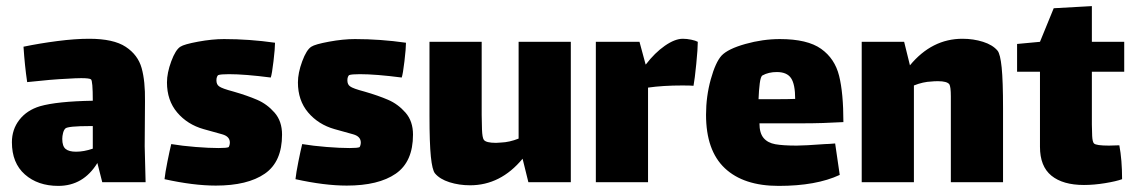

<svg xmlns="http://www.w3.org/2000/svg" viewBox="-20 -597 3713 629"><path d="M315 0 299 -63Q253 12 171 12Q104 12 61.5 -25.5Q19 -63 19 -131Q19 -173 43.5 -204.5Q68 -236 111 -249Q167 -265 284 -267Q284 -333 278 -337Q273 -341 246 -341Q229 -341 199 -339Q151 -337 69 -328Q61 -382 57 -444Q110 -455 168 -462.5Q226 -470 272 -470Q352 -470 392 -443.5Q432 -417 444 -374Q456 -331 455 -265L454 -118L457 0ZM284 -110V-184H276Q202 -184 194 -176Q189 -171 186.5 -161Q184 -151 184 -142Q184 -118 195 -109Q206 -100 229 -100Q255 -100 284 -110Z M687 11Q614 11 519 -10Q521 -30 528.5 -67.5Q536 -105 541 -125Q577 -119 621 -115.5Q665 -112 696 -112Q723 -112 729 -115Q730 -116 731.5 -120.5Q733 -125 733 -130Q733 -150 708 -157Q700 -159 647 -174Q594 -189 560.5 -228.5Q527 -268 527 -327Q527 -358 541 -396Q555 -434 571 -444Q583 -452 629 -460.5Q675 -469 714 -469Q797 -469 881 -457Q881 -439 876 -396.5Q871 -354 867 -343Q782 -354 730 -354Q703 -354 695 -351Q693 -350 691 -345.5Q689 -341 689 -334Q689 -320 698 -314Q707 -307 745 -297Q790 -284 822.5 -270Q855 -256 879.5 -228Q904 -200 904 -156Q904 -67 847.5 -28Q791 11 687 11Z M1116 11Q1043 11 948 -10Q950 -30 957.5 -67.5Q965 -105 970 -125Q1006 -119 1050 -115.5Q1094 -112 1125 -112Q1152 -112 1158 -115Q1159 -116 1160.5 -120.5Q1162 -125 1162 -130Q1162 -150 1137 -157Q1129 -159 1076 -174Q1023 -189 989.5 -228.5Q956 -268 956 -327Q956 -358 970 -396Q984 -434 1000 -444Q1012 -452 1058 -460.5Q1104 -469 1143 -469Q1226 -469 1310 -457Q1310 -439 1305 -396.5Q1300 -354 1296 -343Q1211 -354 1159 -354Q1132 -354 1124 -351Q1122 -350 1120 -345.5Q1118 -341 1118 -334Q1118 -320 1127 -314Q1136 -307 1174 -297Q1219 -284 1251.5 -270Q1284 -256 1308.5 -228Q1333 -200 1333 -156Q1333 -67 1276.5 -28Q1220 11 1116 11Z M1850 -460V0H1711L1692 -77Q1620 10 1520 10Q1484 10 1452.5 0Q1421 -10 1405 -29Q1396 -40 1391.5 -84Q1387 -128 1387 -218V-460H1558V-220Q1558 -200 1559 -173Q1560 -146 1565 -139Q1572 -129 1605 -129L1621 -130Q1649 -131 1679 -143V-460Z M2266 -460Q2266 -438 2261 -387.5Q2256 -337 2252 -316Q2242 -317 2215 -317Q2152 -317 2103 -310V0H1932V-460H2075L2095 -386H2096Q2125 -424 2158 -447Q2191 -470 2217 -470Q2230 -470 2244.5 -467Q2259 -464 2266 -460Z M2683 -125Q2692 -125 2716 -127L2731 -24Q2654 12 2531 12Q2416 12 2354.5 -46Q2293 -104 2293 -221Q2293 -281 2308.5 -337Q2324 -393 2344 -415Q2365 -437 2422 -453Q2479 -469 2535 -469Q2625 -469 2670 -437Q2715 -405 2729 -348.5Q2743 -292 2743 -197Q2675 -193 2610 -193H2468Q2468 -161 2481.5 -145Q2495 -129 2520 -124.5Q2545 -120 2590 -120Q2615 -120 2683 -125ZM2465 -272H2517Q2564 -272 2585 -273Q2585 -321 2571.5 -341Q2558 -361 2525 -361Q2498 -361 2478 -350Q2472 -347 2469 -324Q2466 -301 2465 -272Z M3266 -242V0H3095V-240V-281Q3095 -313 3090 -321Q3082 -331 3053 -331Q3039 -331 3032 -330Q3004 -329 2974 -317V0H2803V-460H2942L2961 -383Q3033 -470 3133 -470Q3169 -470 3200.5 -460Q3232 -450 3248 -431Q3257 -420 3261.5 -376Q3266 -332 3266 -242Z M3557 -189Q3557 -171 3558 -151.5Q3559 -132 3564 -127Q3571 -120 3613 -120L3647 -121Q3656 -73 3656 -10Q3637 -3 3600.5 3Q3564 9 3531 9Q3462 9 3424.5 -21.5Q3387 -52 3387 -116V-362H3312V-453L3387 -460L3432 -570L3557 -577V-460H3663V-362H3557Z"/></svg>

Font: Lalezar
Style: Regular
Weight: 400
Designer: Borna Izadpanah
Foundry: Borna Izadpanah
Version: Version 1.003